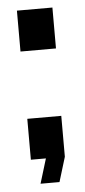

<svg xmlns="http://www.w3.org/2000/svg" viewBox="-46 -525 281 636"><g transform="rotate(-5 94.0 -207.0)"><path d="M153 -360H35V-496H153ZM38 -136H151V0L126 82H63L88 0H38Z"/></g></svg>

Font: Non Bureau Medium
Style: Regular
Weight: 500
Designer: Jona Saucedo
Foundry: Non Foundry
Version: Version 1.000; ttfautohint (v1.8.4)